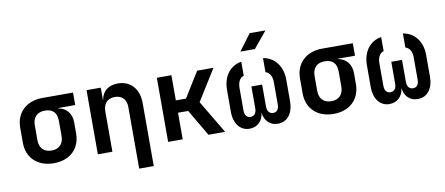

<svg xmlns="http://www.w3.org/2000/svg" viewBox="-80 -1113 3759 1622"><g transform="rotate(-10 1800.0 -302.5)"><path d="M561 -550H299C160 -550 70 -464 70 -334V-206C70 -76 160 10 299 10C438 10 527 -76 527 -206V-299C527 -375 485 -428 414 -440V-443H561ZM402 -206C402 -139 364 -99 299 -99C233 -99 195 -139 195 -206V-334C195 -401 233 -441 299 -441C364 -441 402 -409 402 -334Z M947 -560C865 -560 812 -517 801 -445H799V-550H677V0H802V-344C802 -413 839 -452 901 -452C963 -452 1000 -414 1000 -348V180H1125V-361C1125 -482 1055 -560 947 -560Z M1405 0V-228H1492L1626 0H1769L1600 -284L1766 -550H1626L1492 -334H1405V-550H1280V0Z M2118 -785 2013 -645H2138L2253 -785ZM2192 -437C2226 -428 2247 -392 2247 -345V-151C2247 -110 2229 -87 2197 -87C2165 -87 2146 -110 2146 -151V-339H2054V-151C2054 -110 2035 -87 2003 -87C1971 -87 1953 -110 1953 -151V-345C1953 -394 1973 -431 2006 -439V-560C1909 -544 1846 -463 1846 -345V-159C1846 -56 1898 10 1978 10C2045 10 2092 -35 2100 -107C2107 -35 2154 10 2221 10C2302 10 2354 -56 2354 -159V-345C2354 -461 2290 -542 2192 -558Z M2961 -550H2699C2560 -550 2470 -464 2470 -334V-206C2470 -76 2560 10 2699 10C2838 10 2927 -76 2927 -206V-299C2927 -375 2885 -428 2814 -440V-443H2961ZM2802 -206C2802 -139 2764 -99 2699 -99C2633 -99 2595 -139 2595 -206V-334C2595 -401 2633 -441 2699 -441C2764 -441 2802 -409 2802 -334Z M3392 -437C3426 -428 3447 -392 3447 -345V-151C3447 -110 3429 -87 3397 -87C3365 -87 3346 -110 3346 -151V-339H3254V-151C3254 -110 3235 -87 3203 -87C3171 -87 3153 -110 3153 -151V-345C3153 -394 3173 -431 3206 -439V-560C3109 -544 3046 -463 3046 -345V-159C3046 -56 3098 10 3178 10C3245 10 3292 -35 3300 -107C3307 -35 3354 10 3421 10C3502 10 3554 -56 3554 -159V-345C3554 -461 3490 -542 3392 -558Z"/></g></svg>

Font: Tekne LDO
Style: Bold
Weight: 700
Monospace: yes
Designer: Alessio Laiso, Mario Rullo, Paolo Rosset
Foundry: Alessio Laiso
Version: Version 1.000;hotconv 1.0.109;makeotfexe 2.5.65596